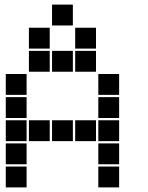

<svg xmlns="http://www.w3.org/2000/svg" viewBox="-20 -815 640 830"><path d="M206 -795Q205 -795 205 -795Q205 -795 205 -794V-706Q205 -705 205 -705Q205 -705 206 -705H294Q295 -705 295 -705Q295 -705 295 -706V-794Q295 -795 295 -795Q295 -795 294 -795ZM106 -695Q105 -695 105 -695Q105 -695 105 -694V-606Q105 -605 105 -605Q105 -605 106 -605H194Q195 -605 195 -605Q195 -605 195 -606V-694Q195 -695 195 -695Q195 -695 194 -695ZM306 -695Q305 -695 305 -695Q305 -695 305 -694V-606Q305 -605 305 -605Q305 -605 306 -605H394Q395 -605 395 -605Q395 -605 395 -606V-694Q395 -695 395 -695Q395 -695 394 -695ZM106 -595Q105 -595 105 -595Q105 -595 105 -594V-506Q105 -505 105 -505Q105 -505 106 -505H194Q195 -505 195 -505Q195 -505 195 -506V-594Q195 -595 195 -595Q195 -595 194 -595ZM206 -595Q205 -595 205 -595Q205 -595 205 -594V-506Q205 -505 205 -505Q205 -505 206 -505H294Q295 -505 295 -505Q295 -505 295 -506V-594Q295 -595 295 -595Q295 -595 294 -595ZM306 -595Q305 -595 305 -595Q305 -595 305 -594V-506Q305 -505 305 -505Q305 -505 306 -505H394Q395 -505 395 -505Q395 -505 395 -506V-594Q395 -595 395 -595Q395 -595 394 -595ZM6 -495Q5 -495 5 -495Q5 -495 5 -494V-406Q5 -405 5 -405Q5 -405 6 -405H94Q95 -405 95 -405Q95 -405 95 -406V-494Q95 -495 95 -495Q95 -495 94 -495ZM406 -495Q405 -495 405 -495Q405 -495 405 -494V-406Q405 -405 405 -405Q405 -405 406 -405H494Q495 -405 495 -405Q495 -405 495 -406V-494Q495 -495 495 -495Q495 -495 494 -495ZM6 -395Q5 -395 5 -395Q5 -395 5 -394V-306Q5 -305 5 -305Q5 -305 6 -305H94Q95 -305 95 -305Q95 -305 95 -306V-394Q95 -395 95 -395Q95 -395 94 -395ZM406 -395Q405 -395 405 -395Q405 -395 405 -394V-306Q405 -305 405 -305Q405 -305 406 -305H494Q495 -305 495 -305Q495 -305 495 -306V-394Q495 -395 495 -395Q495 -395 494 -395ZM6 -295Q5 -295 5 -295Q5 -295 5 -294V-206Q5 -205 5 -205Q5 -205 6 -205H94Q95 -205 95 -205Q95 -205 95 -206V-294Q95 -295 95 -295Q95 -295 94 -295ZM106 -295Q105 -295 105 -295Q105 -295 105 -294V-206Q105 -205 105 -205Q105 -205 106 -205H194Q195 -205 195 -205Q195 -205 195 -206V-294Q195 -295 195 -295Q195 -295 194 -295ZM206 -295Q205 -295 205 -295Q205 -295 205 -294V-206Q205 -205 205 -205Q205 -205 206 -205H294Q295 -205 295 -205Q295 -205 295 -206V-294Q295 -295 295 -295Q295 -295 294 -295ZM306 -295Q305 -295 305 -295Q305 -295 305 -294V-206Q305 -205 305 -205Q305 -205 306 -205H394Q395 -205 395 -205Q395 -205 395 -206V-294Q395 -295 395 -295Q395 -295 394 -295ZM406 -295Q405 -295 405 -295Q405 -295 405 -294V-206Q405 -205 405 -205Q405 -205 406 -205H494Q495 -205 495 -205Q495 -205 495 -206V-294Q495 -295 495 -295Q495 -295 494 -295ZM6 -195Q5 -195 5 -195Q5 -195 5 -194V-106Q5 -105 5 -105Q5 -105 6 -105H94Q95 -105 95 -105Q95 -105 95 -106V-194Q95 -195 95 -195Q95 -195 94 -195ZM406 -195Q405 -195 405 -195Q405 -195 405 -194V-106Q405 -105 405 -105Q405 -105 406 -105H494Q495 -105 495 -105Q495 -105 495 -106V-194Q495 -195 495 -195Q495 -195 494 -195ZM6 -95Q5 -95 5 -95Q5 -95 5 -94V-6Q5 -5 5 -5Q5 -5 6 -5H94Q95 -5 95 -5Q95 -5 95 -6V-94Q95 -95 95 -95Q95 -95 94 -95ZM406 -95Q405 -95 405 -95Q405 -95 405 -94V-6Q405 -5 405 -5Q405 -5 406 -5H494Q495 -5 495 -5Q495 -5 495 -6V-94Q495 -95 495 -95Q495 -95 494 -95Z"/></svg>

Font: Doto Black
Style: Regular
Weight: 900
Version: Version 1.000